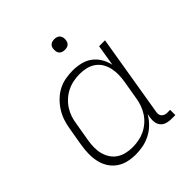

<svg xmlns="http://www.w3.org/2000/svg" viewBox="-194 -844 988 988"><g transform="rotate(-45 300.0 -350.5)"><path d="M232 8Q203 8 175.5 1.5Q148 -5 125.5 -21Q103 -37 88.5 -60Q74 -83 68 -110.5Q62 -138 62.5 -167Q63 -196 68 -226L85 -326Q89 -352 97.5 -378Q106 -404 121 -428Q136 -452 156.5 -472Q177 -492 201.5 -505Q226 -518 253.5 -523Q281 -528 307 -528Q337 -528 365.5 -521Q394 -514 416 -497.5Q438 -481 452.5 -456.5Q467 -432 473 -404L492 -520H535L461 -74Q459 -65 460.5 -56.5Q462 -48 467.5 -42Q473 -36 481 -33Q489 -30 498 -30H519V8H491Q474 8 458 3.5Q442 -1 431.5 -12.5Q421 -24 418 -40.5Q415 -57 418 -74L422 -97Q408 -72 387 -51Q366 -30 340 -16.5Q314 -3 286.5 2.5Q259 8 232 8ZM246 -30Q268 -30 290.5 -34Q313 -38 334.5 -48Q356 -58 375 -74.5Q394 -91 406.5 -110.5Q419 -130 427 -152.5Q435 -175 438 -197L455 -297Q459 -321 459.5 -345Q460 -369 455 -391.5Q450 -414 438.5 -433.5Q427 -453 408.5 -466Q390 -479 367 -484.5Q344 -490 320 -490Q298 -490 274.5 -485.5Q251 -481 229.5 -470.5Q208 -460 189.5 -443.5Q171 -427 158 -407Q145 -387 137.5 -364.5Q130 -342 127 -319L110 -219Q106 -195 105.5 -171.5Q105 -148 110.5 -126Q116 -104 128 -85Q140 -66 158.5 -53.5Q177 -41 199.5 -35.5Q222 -30 246 -30ZM355 -631Q345 -631 336.5 -634Q328 -637 322.5 -644Q317 -651 316 -660.5Q315 -670 316 -680Q317 -686 320 -692Q323 -698 329 -702Q335 -706 341.5 -707.5Q348 -709 354 -709Q364 -709 372.5 -706Q381 -703 386.5 -696Q392 -689 393.5 -679.5Q395 -670 393 -660Q392 -654 389 -648Q386 -642 380.5 -638Q375 -634 368 -632.5Q361 -631 355 -631Z"/></g></svg>

Font: Iosevka Extralight Extended
Style: Italic
Weight: 200
Width: 7
Italic angle: -9°
Monospace: yes
Designer: Belleve Invis
Foundry: Belleve Invis
Version: Version 32.5.0; ttfautohint (v1.8.4)